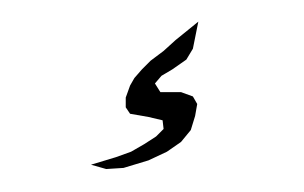

<svg xmlns="http://www.w3.org/2000/svg" viewBox="-20 -749 274 173"><path d="M158.7 -729.5 153.8 -705.1 147.9 -695.3 135.3 -686.5 125.5 -680.7 119.6 -673.8 124.5 -666H143.1L153.8 -662.1L157.7 -655.3L155.8 -644.5L151.9 -631.8L143.1 -621.1L130.4 -612.3L113.8 -604.5L91.3 -597.7L75.7 -596.7L62 -600.6L84.5 -607.4L98.1 -612.3L109.9 -619.1L120.6 -626L127.4 -632.8L126.5 -640.6L113.8 -643.6L97.2 -646.5L93.3 -652.3V-661.1L97.2 -671.9L101.1 -678.7L107.9 -686.5L115.7 -694.3L127.4 -703.1L138.2 -712.9Z"/></svg>

Font: LaylaRuqaa
Style: Regular
Weight: 400
Version: Version 2.0